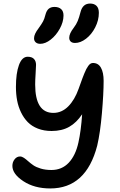

<svg xmlns="http://www.w3.org/2000/svg" viewBox="-20 -1019 678 1082"><path d="M402.8 -776.9Q386.7 -776.9 378.4 -784.9Q370.1 -793 370.1 -806.2Q370.1 -829.6 395 -861.8Q410.2 -881.8 418 -900.9Q425.8 -919.9 434.1 -952.1Q446.3 -999 487.8 -999Q510.7 -999 523.9 -986.1Q537.1 -973.1 537.1 -946.8Q537.1 -904.8 516.6 -864.7Q496.1 -824.7 464.8 -800.8Q433.6 -776.9 402.8 -776.9ZM207 -772Q190.4 -772 180.9 -780.8Q171.4 -789.6 171.9 -804.2Q171.9 -826.7 198.2 -860.8Q214.8 -883.8 222.7 -898.4Q230.5 -913.1 235.8 -935.1Q242.2 -959.5 254.6 -969.7Q267.1 -980 287.1 -980Q311 -980 324.7 -967.5Q338.4 -955.1 337.9 -930.2Q337.4 -894.5 316.9 -857.2Q296.4 -819.8 265.9 -795.9Q235.4 -772 207 -772ZM263.2 43Q173.8 43 111.8 2.2Q49.8 -38.6 49.8 -84Q49.8 -105.5 62.3 -121.3Q74.7 -137.2 92.8 -137.2Q103.5 -137.2 115 -129.4Q126.5 -121.6 138.9 -110.4Q151.4 -99.1 167.5 -87.9Q183.6 -76.7 210.2 -68.8Q236.8 -61 270 -61Q328.6 -61 367.2 -101.8Q405.8 -142.6 421.9 -215.8Q436.5 -281.7 442.9 -375Q411.1 -327.6 369.9 -304.2Q328.6 -280.8 271 -280.8Q228 -280.8 193.6 -294.2Q159.2 -307.6 136.5 -330.8Q113.8 -354 98.4 -386Q83 -418 76.4 -453.4Q69.8 -488.8 69.8 -528.8Q69.8 -606.4 86.9 -652.8Q104 -699.2 136.2 -699.2Q159.7 -699.2 171.4 -686.8Q183.1 -674.3 183.1 -653.8Q183.1 -642.1 180.7 -604.5Q178.2 -566.9 178.2 -543Q178.2 -382.8 280.8 -382.8Q328.1 -382.8 364.5 -419.4Q400.9 -456.1 422.9 -518.1Q427.2 -529.3 433.8 -548.3Q440.4 -567.4 444.8 -578.6Q449.2 -589.8 455.3 -605.2Q461.4 -620.6 466.3 -629.6Q471.2 -638.7 477.3 -647.5Q483.4 -656.2 490 -660.2Q496.6 -664.1 503.9 -664.1Q533.7 -664.1 548.8 -637.5Q564 -610.8 564 -563Q564 -492.2 554.4 -381.6Q544.9 -271 527.8 -198.2Q465.3 43 263.2 43Z"/></svg>

Font: Shantell Sans Irregular
Style: Regular
Weight: 500
Designer: Stephen Nixon, Anya Danilova, Shantell Martin
Foundry: Arrow Type
Version: Version 1.006;[9816181b4]